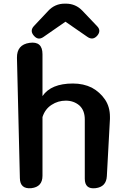

<svg xmlns="http://www.w3.org/2000/svg" viewBox="-20 -1025 692 1053"><path d="M445 -370Q445 -420 415 -447Q384 -473 341 -473Q298 -473 263 -450Q227 -427 213 -383V-61Q213 0 152 7Q90 13 89 -48L73 -708Q72 -780 142 -790Q213 -800 213 -728V-498Q260 -567 380 -567Q438 -567 484 -544Q528 -520 556 -479Q583 -439 583 -384V-373L566 -59Q563 0 504 7Q445 14 445 -45ZM339 -906 218 -822Q189 -802 166 -829Q142 -856 166 -882L244 -965Q281 -1005 335 -1005H341Q395 -1005 432 -966L512 -882Q537 -857 513 -829Q489 -802 459 -823Z"/></svg>

Font: MaokenZhuyuanTi
Style: Regular
Weight: 400
Designer: Fontworks Inc & LongZhuTi team: ZERO子、时光羊、荆南、频凡、刘鹏、Little White Dog、帆影Magmeta、奈白不弍、白日月球、ChaoTawei、雨三（排名不分先后）
Version: Version 1.000; 20230222